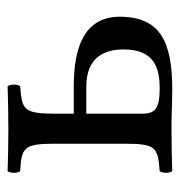

<svg xmlns="http://www.w3.org/2000/svg" viewBox="-4 -467 473 505"><g transform="rotate(-90 232.5 -214.5)"><path d="M355 -126C355 -44 305 -31 252 -31C203 -31 186 -41 186 -76V-224H257C332 -224 355 -179 355 -126ZM186 -306C186 -390 197 -393 258 -398C264 -404 264 -425 258 -431C224 -430 189.7 -429 146 -429C102.7 -429 68 -430 35 -431C29 -425 29 -404 35 -398C96 -394 107 -390 107 -307V-122C107 -39 96 -36 35 -31C29 -25 29 -4 35 2C68 1 103.3 0 147 0C187.6 0 210.4 2 251 2C374 2 441 -29 441 -136C441 -230 359 -257 258 -257H186Z"/></g></svg>

Font: Libertinus Serif
Style: Regular
Weight: 400
Designer: Philipp H. Poll
Foundry: Khaled Hosny
Version: Version 6.2